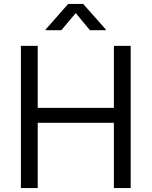

<svg xmlns="http://www.w3.org/2000/svg" viewBox="-20 -962 775 982"><path d="M86.9 0V-727.5H172.9V-410.2H562.5V-727.5H648.4V0H562.5V-334H172.9V0ZM293.9 -807.6H213.4V-811L328.6 -941.9H405.3L521.5 -811V-807.6H439.9L367.2 -895Z"/></svg>

Font: V-Inter
Style: Regular-375
Weight: 375
Designer: Rasmus Andersson
Foundry: rsms
Version: Version 4.000;git-4146feb